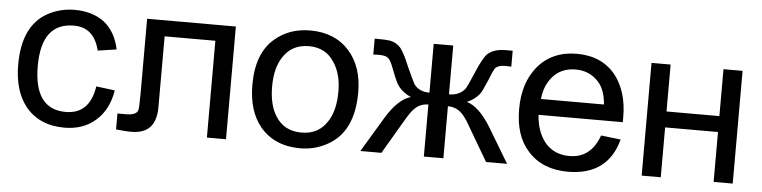

<svg xmlns="http://www.w3.org/2000/svg" viewBox="-39 -716 3575 901"><g transform="rotate(5 1748.5 -265.5)"><path d="M502 -183Q488 -93 430 -41Q371 12 282 12Q163 12 98 -68Q40 -141 40 -264Q40 -447 155 -511Q214 -543 282 -543Q366 -543 422 -501Q477 -457 494 -375L406 -362Q380 -469 285 -469Q132 -469 132 -266Q132 -62 281 -62Q394 -62 414 -194Z M624 -531H1042V0H952V-456H713V-192Q713 -150 713 -127Q713 -104 712 -99Q706 -44 675 -19Q646 4 596 4Q580 4 562 2.5Q544 1 524 -1V-76H564Q612 -76 620 -99Q624 -110 624 -181Z M1143 -266Q1143 -414 1225 -484Q1293 -543 1392 -543Q1509 -543 1577 -466Q1641 -393 1641 -273Q1641 -87 1520 -21Q1461 12 1392 12Q1272 12 1204 -68Q1143 -141 1143 -266ZM1236 -266Q1236 -178 1270 -126Q1310 -62 1392 -62Q1473 -62 1514 -128Q1548 -180 1548 -269Q1548 -351 1512 -405Q1472 -469 1392 -469Q1311 -469 1270 -404Q1236 -352 1236 -266Z M2066 -531V-301Q2115 -301 2141 -334Q2150 -346 2178 -413Q2192 -447 2204 -468.5Q2216 -490 2224 -500Q2254 -531 2313 -531H2346V-456L2321 -457H2317Q2281 -457 2268 -438Q2266 -435 2259.5 -421Q2253 -407 2243 -381Q2233 -358 2225.5 -341.5Q2218 -325 2211 -316Q2190 -289 2153 -273Q2211 -256 2267 -165L2366 0H2267L2170 -165Q2159 -185 2148.5 -199Q2138 -213 2129 -221Q2103 -245 2066 -245V0H1974V-245Q1937 -245 1912 -221Q1895 -206 1871 -165L1774 0H1675L1774 -165Q1829 -256 1889 -273Q1843 -293 1821 -331Q1817 -338 1808 -359Q1799 -380 1785 -417Q1774 -442 1762 -449.5Q1750 -457 1722 -457Q1719 -457 1712.5 -457Q1706 -457 1696 -456V-531H1708Q1752 -531 1769 -528Q1800 -522 1820 -498Q1828 -488 1839 -467Q1850 -446 1863 -414Q1893 -348 1901 -334Q1925 -301 1974 -301V-531Z M2887 -160Q2841 12 2653 12Q2532 12 2464 -65Q2400 -135 2400 -261Q2400 -383 2462 -460Q2530 -543 2648 -543Q2765 -543 2831 -462Q2890 -385 2890 -267V-242H2493Q2498 -166 2536 -116Q2579 -62 2654 -62Q2755 -62 2794 -171ZM2795 -317Q2789 -383 2761 -417Q2718 -469 2649 -469Q2583 -469 2543.5 -426Q2504 -383 2498 -317Z M3000 -531H3090V-310H3339V-531H3429V0H3339V-235H3090V0H3000Z"/></g></svg>

Font: MongolianScript
Style: Regular
Weight: 400
Designer: Bolorsoft LLC, NUM
Foundry: Bolorsoft LLC
Version: Version 3.2